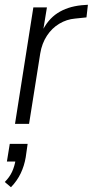

<svg xmlns="http://www.w3.org/2000/svg" viewBox="-25 -520 389 806"><path d="M38 0 115 -489H172L155 -385H150Q175 -438 216.5 -465Q258 -492 317 -498L344 -500L338 -447L290 -442Q255 -439 224 -420.5Q193 -402 172 -370Q151 -338 144 -296L97 0ZM21 266 -5 244Q15 224 25.5 201.5Q36 179 41 149L49 158H4L16 84H91L83 140Q77 176 62 207.5Q47 239 21 266Z"/></svg>

Font: Nunito Sans 10pt Condensed Light
Style: Italic
Weight: 300
Width: 3
Italic angle: -9°
Designer: Vernon Adams
Foundry: Vernon Adams
Version: Version 3.101;gftools[0.9.27]